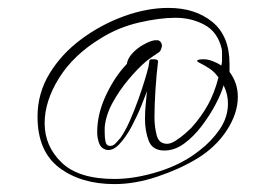

<svg xmlns="http://www.w3.org/2000/svg" viewBox="-20 -443 707 486"><path d="M270 23Q185 23 130 -18.5Q75 -60 75 -148Q75 -207 105.5 -257Q136 -307 186 -344Q236 -381 294 -402Q352 -423 406 -423Q474 -423 517.5 -387.5Q561 -352 561 -281V-261Q582 -233 582 -198Q582 -156 554 -113Q526 -70 478 -41Q435 -15 378.5 4Q322 23 270 23ZM270 10Q322 10 382.5 -9Q443 -28 486 -63Q515 -85 536 -115.5Q557 -146 557 -181Q557 -205 546 -227Q540 -206 525.5 -178.5Q511 -151 490.5 -124Q470 -97 446 -79.5Q422 -62 396 -62Q366 -62 356.5 -86.5Q347 -111 347 -142Q347 -162 349 -180.5Q351 -199 352 -212Q348 -201 338 -176Q328 -151 313.5 -123.5Q299 -96 282 -78Q265 -60 248 -64Q235 -68 230.5 -81.5Q226 -95 226 -108Q226 -155 248.5 -202.5Q271 -250 301 -281Q303 -295 315 -308Q327 -321 343 -330Q359 -339 371 -341H381Q390 -337 390 -326Q389 -322 387.5 -318Q386 -314 384 -312Q374 -305 366.5 -300Q359 -295 349 -287Q328 -269 305 -241.5Q282 -214 265 -183Q248 -152 245 -121Q245 -117 245 -106Q245 -95 247 -85Q249 -75 256 -74Q265 -72 273 -80.5Q281 -89 285 -94Q297 -111 308.5 -137Q320 -163 330 -191Q340 -219 346 -239Q348 -245 351.5 -257.5Q355 -270 356 -275L358 -288Q358 -293 364 -293H369Q380 -293 380 -288V-287Q376 -254 373.5 -215.5Q371 -177 371 -145Q371 -123 376.5 -101Q382 -79 403 -79Q412 -79 424 -86.5Q436 -94 447.5 -104Q459 -114 464 -119Q490 -148 506.5 -178Q523 -208 533 -247Q523 -261 511 -269Q499 -277 485 -284Q479 -287 479 -289Q479 -293 496 -293Q506 -293 519 -288Q532 -283 540 -277Q542 -283 542 -289Q542 -295 542 -301Q542 -306 542 -311Q542 -316 541 -320Q531 -362 498 -380Q465 -398 424 -398Q384 -398 332 -386Q280 -374 235 -346Q166 -304 129.5 -245.5Q93 -187 93 -131Q93 -73 136 -31.5Q179 10 270 10Z"/></svg>

Font: Fuggles
Style: Regular
Weight: 400
Designer: Rob Leuschke
Foundry: Robert E. Leuschke
Version: Version 1.100; ttfautohint (v1.8.3)